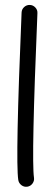

<svg xmlns="http://www.w3.org/2000/svg" viewBox="-20 -737 217 764"><path d="M128.9 -684.1Q104.5 -102.5 115.2 -30.3Q117.2 -17.6 109.4 -6.8Q101.6 3.9 88.6 5.9Q75.7 7.8 65.2 -0.2Q54.7 -8.3 52.7 -21Q41 -99.1 65.9 -687Q66.4 -700.2 76.2 -709Q85.9 -717.8 98.9 -717.3Q111.8 -716.8 120.8 -707Q129.9 -697.3 128.9 -684.1Z"/></svg>

Font: Chilanka
Style: Regular
Weight: 400
Designer: Santhosh Thottingal <santhosh.thottingal@gmail.com>
Foundry: Swathanthra Malayalam Computing(SMC)
Version: Version 1.3; 20181103